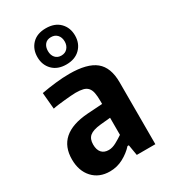

<svg xmlns="http://www.w3.org/2000/svg" viewBox="-200 -913 890 1012"><g transform="rotate(-30 245.0 -406.5)"><path d="M164 5Q99 5 60 -37.5Q21 -80 21 -150Q21 -304 213 -318L305 -324V-341Q305 -372 301 -392Q297 -412 286.5 -424Q276 -436 258 -440.5Q240 -445 213 -445Q202 -445 183.5 -443.5Q165 -442 144.5 -440Q124 -438 104.5 -435.5Q85 -433 72 -430L63 -530Q106 -538 150.5 -543Q195 -548 234 -548Q343 -548 392.5 -507.5Q442 -467 442 -377V0H329L318 -65H310Q284 -36 246 -15.5Q208 5 164 5ZM215 -96Q237 -96 261.5 -109.5Q286 -123 305 -136V-240L243 -234Q196 -229 176.5 -212.5Q157 -196 157 -162Q157 -130 172 -113Q187 -96 215 -96ZM247 -598Q194 -598 163.5 -629Q133 -660 133 -708Q133 -756 163 -787Q193 -818 247 -818Q301 -818 331.5 -787Q362 -756 362 -708Q362 -660 331 -629Q300 -598 247 -598ZM247 -652Q271 -652 285 -668Q299 -684 299 -708Q299 -733 285 -748.5Q271 -764 247 -764Q223 -764 210 -748.5Q197 -733 197 -708Q197 -683 210.5 -667.5Q224 -652 247 -652Z"/></g></svg>

Font: Encode Sans Compressed
Style: Bold
Weight: 700
Designer: Pablo Impallari, Andres Torresi
Foundry: Pablo Impallari, Andres Torresi
Version: Version 1.000; ttfautohint (v1.00) -l 8 -r 50 -G 200 -x 14 -